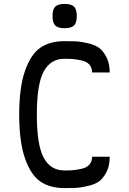

<svg xmlns="http://www.w3.org/2000/svg" viewBox="-20 -960 658 980"><path d="M358 -830Q344 -816 310 -816Q276 -816 262 -830Q248 -844 248 -878Q248 -912 262 -926Q276 -940 310 -940Q344 -940 358 -926Q372 -912 372 -878Q372 -844 358 -830ZM309 0Q235 0 186 -33.5Q137 -67 107.5 -152Q78 -237 78 -375Q78 -513 107.5 -598Q137 -683 186 -716.5Q235 -750 309 -750Q347 -750 369 -749Q391 -748 428 -739.5Q465 -731 486 -715.5Q507 -700 523.5 -668Q540 -636 540 -590H450Q450 -615 436 -630.5Q422 -646 396 -651.5Q370 -657 353.5 -658.5Q337 -660 311 -660H309Q238 -660 203 -595Q168 -530 168 -375Q168 -220 203 -155Q238 -90 309 -90H311Q337 -90 353.5 -91.5Q370 -93 396 -98.5Q422 -104 436 -119.5Q450 -135 450 -160H540Q540 -114 523.5 -82Q507 -50 486 -34.5Q465 -19 428 -10.5Q391 -2 369 -1Q347 0 309 0Z"/></svg>

Font: Hermit
Style: Regular
Weight: 400
Designer: Pablo Caro
Version: Version 2.000;PS 002.000;hotconv 1.0.88;makeotf.lib2.5.64775